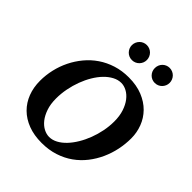

<svg xmlns="http://www.w3.org/2000/svg" viewBox="-249 -1075 1249 1249"><g transform="rotate(45 376.0 -450.5)"><path d="M577.1 -417Q577.1 -467.3 564.2 -506.3Q551.3 -545.4 530.5 -572.3Q509.8 -599.1 483.9 -613Q458 -627 432.1 -627Q402.3 -627 373.8 -611.8Q345.2 -596.7 319.8 -570.6Q294.4 -544.4 272.9 -508.5Q251.5 -472.7 236.1 -431.4Q220.7 -390.1 211.9 -345Q203.1 -299.8 203.1 -254.9Q203.1 -203.1 216.6 -164.1Q230 -125 251 -98.6Q272 -72.3 297.6 -59.1Q323.2 -45.9 348.1 -45.9Q377.4 -45.9 406 -61.3Q434.6 -76.7 460 -103.5Q485.4 -130.4 506.8 -166.3Q528.3 -202.1 543.9 -243.4Q559.6 -284.7 568.4 -329.1Q577.1 -373.5 577.1 -417ZM732.9 -417Q732.9 -365.7 722.2 -313.7Q711.4 -261.7 689.7 -213.6Q668 -165.5 635.3 -123.5Q602.5 -81.5 559.1 -50.5Q515.6 -19.5 460.9 -1.7Q406.2 16.1 340.8 16.1Q271 16.1 216.6 -4.6Q162.1 -25.4 124.5 -62.7Q86.9 -100.1 67.4 -151.1Q47.9 -202.1 47.9 -263.2Q47.9 -314.9 59.8 -366.7Q71.8 -418.5 95 -465.6Q118.2 -512.7 151.9 -553.2Q185.5 -593.8 229.2 -623.5Q272.9 -653.3 326.2 -670.2Q379.4 -687 440.9 -687Q513.2 -687 567.9 -664.8Q622.6 -642.6 659.2 -605.2Q695.8 -567.9 714.4 -519Q732.9 -470.2 732.9 -417ZM444.3 -849.1Q444.3 -835 439 -822.5Q433.6 -810.1 424.3 -800.5Q415 -791 402.3 -785.6Q389.6 -780.3 375.5 -780.3Q361.3 -780.3 348.6 -785.6Q335.9 -791 326.7 -800.5Q317.4 -810.1 312 -822.5Q306.6 -835 306.6 -849.1Q306.6 -863.3 312 -876Q317.4 -888.7 326.7 -898.2Q335.9 -907.7 348.6 -913.1Q361.3 -918.5 375.5 -918.5Q389.6 -918.5 402.3 -913.1Q415 -907.7 424.3 -898.2Q433.6 -888.7 439 -876Q444.3 -863.3 444.3 -849.1ZM654.3 -849.1Q654.3 -835 648.9 -822.5Q643.6 -810.1 634.3 -800.5Q625 -791 612.3 -785.6Q599.6 -780.3 585.4 -780.3Q571.3 -780.3 558.8 -785.6Q546.4 -791 537.1 -800.5Q527.8 -810.1 522.7 -822.5Q517.6 -835 517.6 -849.1Q517.6 -863.3 522.7 -876Q527.8 -888.7 537.1 -898.2Q546.4 -907.7 558.8 -913.1Q571.3 -918.5 585.4 -918.5Q599.6 -918.5 612.3 -913.1Q625 -907.7 634.3 -898.2Q643.6 -888.7 648.9 -876Q654.3 -863.3 654.3 -849.1Z"/></g></svg>

Font: Charis SIL Cyr
Style: Bold Italic
Weight: 700
Italic angle: -11°
Foundry: SIL International
Version: Version 5.000